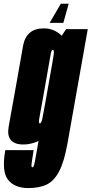

<svg xmlns="http://www.w3.org/2000/svg" viewBox="-73 -752 478 1002"><path d="M75 229.5Q132.5 229.5 171 211Q209.5 192.5 236 141.5Q262.5 90.5 279.5 -5L385 -600H272L216.5 -516L126 -4Q108 102 104.2 111.5Q100.5 121 96 121Q91.5 121 91.2 113.8Q91 106.5 94.2 85Q97.5 63.5 102.5 31.5H-45.5Q-65 143 -31 186.2Q3 229.5 75 229.5ZM49 2Q103.5 2 158.5 -33Q213.5 -68 229.5 -159.5L163.5 -216Q153 -156 147.8 -132Q142.5 -108 135 -108Q127 -108 132.2 -135Q137.5 -162 162 -301Q186.5 -438.5 190.8 -465.2Q195 -492 202.5 -492Q210.5 -492 207.5 -468.8Q204.5 -445.5 194.5 -387.5L277.5 -432Q293 -522.5 251.8 -563.2Q210.5 -604 156 -604Q63 -604 47 -511Q31 -418 10 -301Q-11.5 -184 -27.8 -91Q-44 2 49 2ZM186 -632.5H257.5L285.5 -732.5H244.5Z"/></svg>

Font: Anybody UltraCondensed ExtraBold
Style: Italic
Weight: 800
Width: 1
Italic angle: -10°
Version: Version 1.113;gftools[0.9.25]